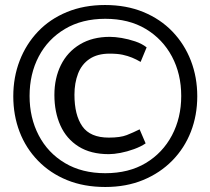

<svg xmlns="http://www.w3.org/2000/svg" viewBox="-20 -720 839 766"><path d="M767 -336Q767 -412 741.5 -478Q716 -544 668 -594Q620 -644 552 -672Q484 -700 399 -700Q315 -700 247 -672Q179 -644 131.5 -594Q84 -544 58.5 -478Q33 -412 33 -336Q33 -260 58 -194.5Q83 -129 131.5 -79Q180 -29 247.5 -1.5Q315 26 400 26Q484 26 551.5 -2Q619 -30 667.5 -79.5Q716 -129 741.5 -194.5Q767 -260 767 -336ZM98 -337Q98 -425 134.5 -494.5Q171 -564 239 -604.5Q307 -645 400 -645Q494 -645 561.5 -604.5Q629 -564 666 -494.5Q703 -425 703 -337Q703 -250 666 -180Q629 -110 561.5 -69.5Q494 -29 400 -29Q307 -29 239 -69.5Q171 -110 134.5 -180Q98 -250 98 -337ZM414 -105Q434 -105 460.5 -110Q487 -115 514.5 -125Q542 -135 561 -148L537 -204Q511 -191 485.5 -181Q460 -171 414 -171Q340 -171 308.5 -216Q277 -261 277 -342Q277 -389 291.5 -426.5Q306 -464 337.5 -485Q369 -506 417 -506Q449 -506 469.5 -501.5Q490 -497 507 -490Q524 -483 541 -473L565 -531Q546 -546 519 -555Q492 -564 465.5 -568.5Q439 -573 418 -573Q349 -573 299 -543Q249 -513 223 -460.5Q197 -408 197 -341Q197 -273 221 -219.5Q245 -166 293.5 -135.5Q342 -105 414 -105Z"/></svg>

Font: Catamaran
Style: Regular
Weight: 400
Designer: Pria Ravichandran
Version: Version 2.000